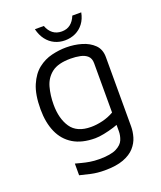

<svg xmlns="http://www.w3.org/2000/svg" viewBox="-155 -756 879 1051"><g transform="rotate(-20 284.5 -230.5)"><path d="M283 15Q206 15 155.5 -15.5Q105 -46 80 -102.5Q55 -159 55 -236Q55 -322 78 -375.5Q101 -429 137.5 -457.5Q174 -486 217.5 -496.5Q261 -507 302 -507Q349 -507 391.5 -494.5Q434 -482 461.5 -455Q489 -428 489 -383V21Q489 51 480 82Q471 113 447.5 139.5Q424 166 381.5 182Q339 198 272 198Q229 198 193 190Q157 182 130 175V107Q146 111 166.5 116.5Q187 122 211.5 126Q236 130 264 130Q332 130 364.5 113.5Q397 97 407 72.5Q417 48 417 23V-50L442 -25Q423 -15 394 -6Q365 3 335 9Q305 15 283 15ZM283 -51Q315 -51 350.5 -59.5Q386 -68 417 -86V-373Q417 -401 401.5 -415.5Q386 -430 360 -435.5Q334 -441 304 -441Q231 -441 194 -412.5Q157 -384 144 -337Q131 -290 131 -236Q131 -154 166 -102.5Q201 -51 283 -51ZM311 -545Q279 -545 251.5 -558Q224 -571 204.5 -596.5Q185 -622 176 -659H228Q239 -629 260 -613Q281 -597 311 -597Q341 -597 361.5 -613Q382 -629 394 -659H446Q439 -622 419.5 -596.5Q400 -571 372 -558Q344 -545 311 -545Z"/></g></svg>

Font: Maven Pro
Style: Regular
Weight: 400
Designer: Joe Prince
Foundry: Joe Prince
Version: Version 2.103